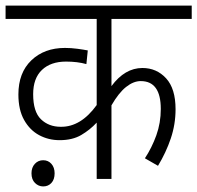

<svg xmlns="http://www.w3.org/2000/svg" viewBox="-20 -642 708 689"><path d="M668 -574H380V-333Q428 -398 491 -398Q542 -398 576 -361Q610 -324 610 -250Q610 -196 593 -145.5Q576 -95 547 -47L500 -74Q525 -112 541 -156.5Q557 -201 557 -251Q557 -351 485 -351Q459 -351 432.5 -330Q406 -309 380 -264V0H327V-202Q303 -176 271.5 -157.5Q240 -139 194 -139Q154 -139 120.5 -157Q87 -175 66.5 -211.5Q46 -248 46 -303Q46 -381 92.5 -425.5Q139 -470 213 -470Q235 -470 257.5 -467Q280 -464 295 -461L290 -412Q258 -421 217 -421Q162 -421 130.5 -391Q99 -361 99 -304Q99 -241 127 -214Q155 -187 198 -187Q270 -186 327 -265V-574H0V-622H668ZM93 -20Q93 -41 105 -54Q117 -67 135 -67Q153 -67 164.5 -54Q176 -41 176 -20Q176 2 164.5 14.5Q153 27 135 27Q118 27 105.5 14.5Q93 2 93 -20Z"/></svg>

Font: Noto Sans SemiCondensed Light
Style: Italic
Weight: 300
Width: 4
Italic angle: -12°
Designer: Monotype Design Team
Foundry: Monotype Imaging Inc.
Version: Version 2.013; ttfautohint (v1.8.4.7-5d5b)